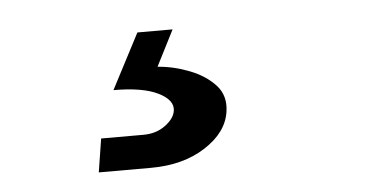

<svg xmlns="http://www.w3.org/2000/svg" viewBox="-31 -72 661 326"><g transform="rotate(-5 300.0 90.5)"><path d="M126 206 135 149H207Q229 149 244.5 137.5Q260 126 262 113Q265 95 239 82Q213 69 163 69L212 -25H272L241 36Q268 38 295 48.5Q322 59 338.5 77Q355 95 351 122Q346 157 308 181.5Q270 206 215 206Z"/></g></svg>

Font: JetBrains Mono NL Medium
Style: Italic
Weight: 500
Italic angle: -9°
Monospace: yes
Designer: Philipp Nurullin, Konstantin Bulenkov
Foundry: JetBrains
Version: Version 2.305; ttfautohint (v1.8.4.7-5d5b)